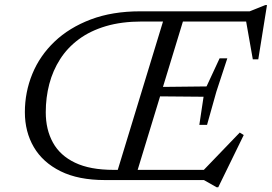

<svg xmlns="http://www.w3.org/2000/svg" viewBox="-20 -724 1094 772"><path d="M648 -678.5H728L521 0H441ZM544 -678.5H984L1046.5 -703.5H1053.5L1018.5 -485.5H996.5L968 -647L996.5 -637.5H551Q469 -637.5 405.8 -618.8Q342.5 -600 296.8 -566Q251 -532 221.8 -486.2Q192.5 -440.5 178.2 -386.2Q164 -332 164 -272.5Q164 -203 192.8 -150.8Q221.5 -98.5 281.8 -69.8Q342 -41 436.5 -41H839L790 -31L944 -191L960 -181L857.5 29H851L800 0H402.5Q295 0 223.5 -35.5Q152 -71 116 -132.5Q80 -194 80 -273Q80 -353.5 110 -426.8Q140 -500 199.2 -556.5Q258.5 -613 345 -645.8Q431.5 -678.5 544 -678.5ZM812.5 -222H781.5L798.5 -335L572.5 -337L583.5 -374L810.5 -376.5L863 -489.5H894L850 -355.5Z"/></svg>

Font: Newsreader 28pt
Style: Italic
Weight: 400
Italic angle: -17°
Version: Version 1.003